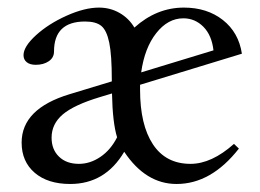

<svg xmlns="http://www.w3.org/2000/svg" viewBox="-20 -466 675 498"><path d="M162.1 11.2Q104 11.2 70.1 -17.8Q36.1 -46.9 36.1 -96.2Q36.1 -184.1 160.6 -221.7L270 -254.9V-258.8Q270 -323.2 263.4 -355.2Q256.8 -387.2 242.9 -398.7Q229 -410.2 200.7 -410.2Q120.1 -410.2 120.1 -332.5Q120.1 -316.4 106.4 -307.1Q92.8 -297.9 72.8 -297.9Q57.6 -297.9 49.3 -304.7Q41 -311.5 41 -322.8Q41 -345.2 73.5 -374.8Q106 -404.3 152.8 -425.3Q199.7 -446.3 236.8 -446.3Q265.6 -446.3 289.8 -432.6Q314 -418.9 328.6 -394.5Q386.2 -446.3 457 -446.3Q517.1 -446.3 558.1 -414.1Q599.1 -381.8 607.4 -326.7L343.3 -246.1V-233.4Q343.3 -142.1 376.7 -91.6Q410.2 -41 474.1 -41Q528.8 -41 586.9 -92.8L599.6 -80.6Q527.8 11.2 438 11.2Q357.9 11.2 302.2 -72.3Q252.9 11.2 162.1 11.2ZM455.6 -418.5Q415.5 -418.5 385.3 -380.1Q355 -341.8 346.2 -278.3L533.7 -335.4Q529.3 -374.5 507.6 -396.5Q485.8 -418.5 455.6 -418.5ZM113.8 -108.9Q113.8 -78.1 133.1 -59.6Q152.3 -41 184.6 -41Q213.9 -41 240.5 -59.1Q267.1 -77.1 283.7 -109.9Q272 -147.5 270.5 -223.6L238.3 -213.9Q171.9 -193.8 142.8 -169.2Q113.8 -144.5 113.8 -108.9Z"/></svg>

Font: Elstob
Style: Regular
Weight: 400
Designer: Peter S. Baker
Version: Version 1.015